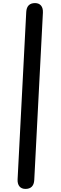

<svg xmlns="http://www.w3.org/2000/svg" viewBox="-20 -936 398 1244"><path d="M150 -858 94 226C92 265 111 288 145 288C180 288 200 269 202 230L258 -854C260 -893 241 -916 207 -916C172 -916 152 -897 150 -858Z"/></svg>

Font: 寒蝉团圆体 Round
Style: Regular
Weight: 500
Designer: 寒蝉字型
Version: Version 2.700;Glyphs 3.1.1 (3135)